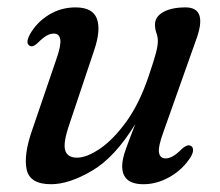

<svg xmlns="http://www.w3.org/2000/svg" viewBox="-20 -476 579 506"><path d="M482 -92Q488.5 -89.5 488.8 -81.2Q489 -73 483 -63Q462.5 -30 428.2 -10.2Q394 9.5 358 9.5Q302 9.5 302 -38Q302 -56.5 311.8 -83.5Q321.5 -110.5 336.5 -149Q283 -61.5 222.5 -26Q162 9.5 114.5 9.5Q58.5 9.5 50.2 -29.5Q42 -68.5 65 -134L128.5 -320Q141.5 -357 138.8 -372.2Q136 -387.5 122 -387.5Q112.5 -387.5 102.8 -382Q93 -376.5 78.5 -362Q66.5 -351 59 -355Q46 -361 58.5 -385Q76.5 -417 108.5 -436.8Q140.5 -456.5 179 -456.5Q224 -456.5 235.2 -427Q246.5 -397.5 228 -343L162.5 -147.5Q146 -99.5 151.8 -80Q157.5 -60.5 183 -60.5Q208.5 -60.5 243.5 -84.2Q278.5 -108 312.8 -155.2Q347 -202.5 371 -273Q386 -317 391 -336.5Q396 -356 396 -367.5Q396 -379 392.2 -389Q388.5 -399 388.5 -411.5Q388.5 -432 410.2 -444.2Q432 -456.5 469 -456.5Q529.5 -456.5 495.5 -367.5L411.5 -130.5Q396.5 -90 399 -74.2Q401.5 -58.5 416.5 -58.5Q425 -58.5 435.5 -64.2Q446 -70 461.5 -85.5Q474.5 -96 482 -92Z"/></svg>

Font: Fraunces 72pt Soft
Style: Italic
Weight: 400
Italic angle: -16°
Version: Version 1.000;[b76b70a41]